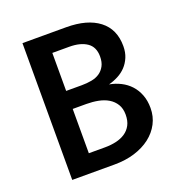

<svg xmlns="http://www.w3.org/2000/svg" viewBox="-117 -730 782 831"><g transform="rotate(-20 274.0 -315.0)"><path d="M277 -630Q374 -630 428 -588.5Q482 -547 482 -469Q482 -440 472.5 -417.5Q463 -395 447.5 -378.5Q432 -362 411 -351Q390 -340 367 -334Q395 -329 419.5 -316.5Q444 -304 462 -284.5Q480 -265 490.5 -238Q501 -211 501 -177Q501 -138 484 -105.5Q467 -73 436.5 -49.5Q406 -26 364 -13Q322 0 271 0H76V-630ZM183 -371H255Q279 -371 300.5 -375Q322 -379 337.5 -389.5Q353 -400 362.5 -417.5Q372 -435 372 -461Q372 -505 342 -525.5Q312 -546 261 -546H183ZM183 -84H258Q285 -84 309 -89.5Q333 -95 351 -107Q369 -119 379.5 -138.5Q390 -158 390 -187Q390 -215 378 -234.5Q366 -254 346 -266Q326 -278 300 -283Q274 -288 246 -288H183Z"/></g></svg>

Font: Mukta Medium
Style: Regular
Weight: 500
Designer: Girish Dalvi and Yashodeep Gholap
Foundry: Ek Type
Version: Version 2.538;PS 1.002;hotconv 16.6.51;makeotf.lib2.5.65220;